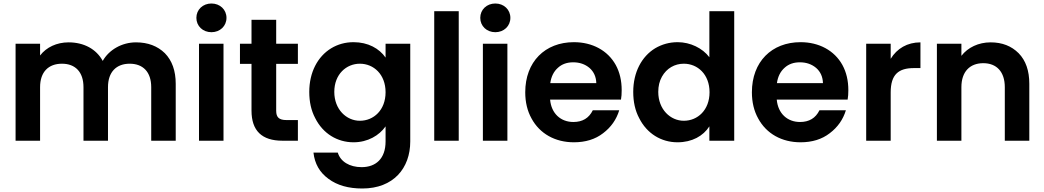

<svg xmlns="http://www.w3.org/2000/svg" viewBox="-20 -804 5965 1097"><path d="M69 0H209V-306C209 -393 257 -440 334 -440C410 -440 457 -393 457 -306V0H597V-306C597 -393 645 -440 721 -440C797 -440 844 -393 844 -306V0H984V-325C984 -400 963 -458 922 -500C880 -541 825 -562 757 -562C677 -562 603 -520 567 -456C530 -524 459 -562 372 -562C304 -562 245 -534 209 -487V-554H69Z M1117 0H1257V-554H1117ZM1102 -702C1102 -655 1139 -620 1188 -620C1237 -620 1274 -655 1274 -702C1274 -749 1237 -784 1188 -784C1139 -784 1102 -749 1102 -702Z M1351 -439H1417V-172C1417 -57 1476 0 1594 0H1682V-118H1617C1574 -118 1558 -134 1558 -171V-439H1682V-554H1558V-691H1417V-554H1351Z M1781 -129C1825 -41 1907 9 2000 9C2081 9 2147 -30 2183 -82V4C2183 103 2127 151 2046 151C1977 151 1925 119 1910 68H1771C1778 131 1806 181 1857 218C1907 255 1971 273 2050 273C2228 273 2324 157 2324 4V-554H2183V-475C2147 -527 2083 -563 2000 -563C1953 -563 1910 -551 1872 -528C1795 -481 1747 -391 1747 -279C1747 -222 1758 -172 1781 -129ZM1890 -279C1890 -380 1959 -440 2036 -440C2115 -440 2183 -379 2183 -277C2183 -175 2115 -114 2036 -114C1960 -114 1890 -178 1890 -279Z M2461 -740V0H2601V-740Z M2739 0H2879V-554H2739ZM2724 -702C2724 -655 2761 -620 2810 -620C2859 -620 2896 -655 2896 -702C2896 -749 2859 -784 2810 -784C2761 -784 2724 -749 2724 -702Z M3017 -127C3064 -40 3152 9 3259 9C3325 9 3381 -8 3426 -43C3471 -77 3502 -121 3518 -174H3367C3345 -129 3308 -107 3256 -107C3184 -107 3130 -155 3123 -235H3528C3531 -251 3532 -269 3532 -289C3532 -343 3521 -391 3498 -433C3452 -516 3364 -563 3259 -563C3094 -563 2981 -451 2981 -277C2981 -220 2993 -170 3017 -127ZM3168 -417C3191 -438 3220 -448 3255 -448C3292 -448 3323 -437 3348 -416C3373 -394 3386 -365 3387 -329H3124C3129 -366 3144 -396 3168 -417Z M3598 -279C3598 -222 3609 -172 3632 -129C3676 -41 3758 9 3851 9C3934 9 3998 -27 4033 -82V0H4175V-740H4033V-477C3994 -529 3924 -563 3852 -563C3805 -563 3762 -551 3723 -528C3646 -481 3598 -391 3598 -279ZM3762 -366C3789 -414 3835 -440 3887 -440C3966 -440 4034 -379 4034 -277C4034 -175 3966 -114 3887 -114C3811 -114 3741 -178 3741 -279C3741 -312 3748 -341 3762 -366Z M4312 -127C4359 -40 4447 9 4554 9C4620 9 4676 -8 4721 -43C4766 -77 4797 -121 4813 -174H4662C4640 -129 4603 -107 4551 -107C4479 -107 4425 -155 4418 -235H4823C4826 -251 4827 -269 4827 -289C4827 -343 4816 -391 4793 -433C4747 -516 4659 -563 4554 -563C4389 -563 4276 -451 4276 -277C4276 -220 4288 -170 4312 -127ZM4463 -417C4486 -438 4515 -448 4550 -448C4587 -448 4618 -437 4643 -416C4668 -394 4681 -365 4682 -329H4419C4424 -366 4439 -396 4463 -417Z M5069 0V-276C5069 -379 5114 -415 5202 -415H5239V-562C5164 -562 5105 -527 5069 -468V-554H4929V0Z M5333 -554V0H5473V-306C5473 -394 5521 -443 5598 -443C5674 -443 5721 -394 5721 -306V0H5861V-325C5861 -400 5841 -458 5800 -500C5759 -541 5706 -562 5640 -562C5571 -562 5510 -533 5473 -485V-554Z"/></svg>

Font: Poppins SemiBold
Style: Regular
Weight: 600
Designer: Ninad Kale (Devanagari), Jonny Pinhorn (Latin)
Foundry: Indian Type Foundry
Version: 4.004